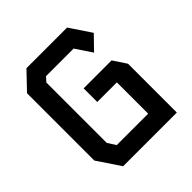

<svg xmlns="http://www.w3.org/2000/svg" viewBox="-188 -838 976 976"><g transform="rotate(-45 300.0 -350.0)"><path d="M150 -700 62 -608V-124L145 0H531V-351L484 -422H283V-324H424V-99H198L170 -143V-577L192 -601H390L449 -513L519 -585L442 -700Z"/></g></svg>

Font: Kode Mono SemiBold
Style: Regular
Weight: 600
Monospace: yes
Designer: Isa Ozler
Foundry: Kadena LLC
Version: Version 1.206;gftools[0.9.28]